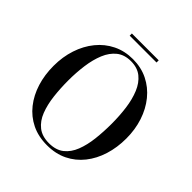

<svg xmlns="http://www.w3.org/2000/svg" viewBox="-229 -1037 1214 1214"><g transform="rotate(45 378.5 -430.0)"><path d="M379 10Q301.5 10 241.2 -19.5Q181 -49 139 -102Q97 -155 75.2 -224.8Q53.5 -294.5 53.5 -375Q53.5 -455.5 76.5 -525.2Q99.5 -595 142.5 -648Q185.5 -701 245.5 -730.5Q305.5 -760 379 -760Q452.5 -760 512.2 -730.5Q572 -701 615 -648Q658 -595 681 -525.2Q704 -455.5 704 -375Q704 -294.5 682.2 -224.8Q660.5 -155 618.5 -102Q576.5 -49 516.2 -19.5Q456 10 379 10ZM379 -8Q440.5 -8 478.8 -38.2Q517 -68.5 537.2 -120.5Q557.5 -172.5 565 -238.5Q572.5 -304.5 572.5 -375Q572.5 -445.5 563.8 -511.5Q555 -577.5 533.5 -629.5Q512 -681.5 474.5 -711.8Q437 -742 379 -742Q321 -742 283.2 -711.8Q245.5 -681.5 224 -629.5Q202.5 -577.5 193.5 -511.5Q184.5 -445.5 184.5 -375Q184.5 -304.5 192.2 -238.5Q200 -172.5 220.2 -120.5Q240.5 -68.5 278.8 -38.2Q317 -8 379 -8ZM259 -850V-869.5H499V-850Z"/></g></svg>

Font: Bodoni Moda 11pt Medium
Style: Regular
Weight: 500
Designer: Owen Earl
Foundry: indestructible type
Version: Version 2.004